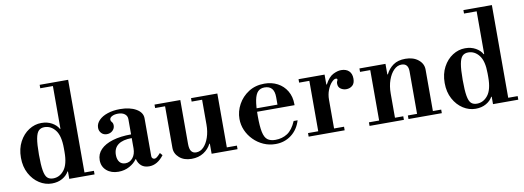

<svg xmlns="http://www.w3.org/2000/svg" viewBox="-60 -1112 4039 1481"><g transform="rotate(-10 1959.5 -371.0)"><path d="M249 12Q197 12 151 -17.5Q105 -47 76 -100.5Q47 -154 47 -225Q47 -296 75.5 -349.5Q104 -403 150 -432.5Q196 -462 248 -462Q295 -462 330.5 -442Q366 -422 382 -392H406L386 -240Q386 -337 351.5 -381.5Q317 -426 266 -426Q238 -426 221 -409.5Q204 -393 196 -349.5Q188 -306 188 -224Q188 -143 195.5 -99.5Q203 -56 220 -40.5Q237 -25 265 -25Q316 -25 351 -69.5Q386 -114 386 -210L406 -58H382Q366 -28 331 -8Q296 12 249 12ZM386 0V-28H584V0ZM386 -15V-738H510V-15ZM287 -727V-754H510V-727Z M770 12Q714 12 678 -19Q642 -50 642 -101Q642 -149 675.5 -183.5Q709 -218 770.5 -236.5Q832 -255 915 -255V-374Q915 -400 895.5 -415Q876 -430 843 -430Q815 -430 796 -420Q777 -410 777 -394Q777 -383 786 -374Q795 -365 795 -346Q795 -323 777 -306Q759 -289 732 -289Q706 -289 689.5 -306.5Q673 -324 673 -349Q673 -381 698 -407Q723 -433 766.5 -447.5Q810 -462 864 -462Q941 -462 990 -433.5Q1039 -405 1039 -359V-62Q1039 -52 1045.5 -45.5Q1052 -39 1061 -39Q1070 -39 1080.5 -47Q1091 -55 1109 -75L1126 -55Q1075 12 1011 12Q973 12 950 -7.5Q927 -27 919 -60H915Q896 -31 857 -9.5Q818 12 770 12ZM834 -43Q869 -43 892 -71.5Q915 -100 915 -146V-226Q845 -226 808.5 -199Q772 -172 772 -119Q772 -84 788 -63.5Q804 -43 834 -43Z M1343 12Q1284 12 1247.5 -20Q1211 -52 1211 -97V-435H1335V-106Q1335 -67 1348 -49Q1361 -31 1386 -31Q1419 -31 1444.5 -57Q1470 -83 1485.5 -128Q1501 -173 1501 -229L1521 -79H1497Q1477 -39 1437.5 -13.5Q1398 12 1343 12ZM1501 0V-28H1704V0ZM1133 -423V-450H1335V-423ZM1501 -16V-435H1625V-16ZM1419 -423V-450H1625V-423Z M2001 12Q1951 12 1907 -7.5Q1863 -27 1829.5 -61Q1796 -95 1777.5 -137.5Q1759 -180 1759 -227Q1759 -286 1788.5 -340Q1818 -394 1871 -428Q1924 -462 1995 -462Q2052 -462 2097.5 -438Q2143 -414 2169.5 -369.5Q2196 -325 2196 -266V-258H1859V-285H2067V-344Q2067 -433 1991 -433Q1959 -433 1939.5 -413.5Q1920 -394 1911 -348.5Q1902 -303 1902 -224Q1902 -143 1911.5 -98.5Q1921 -54 1943.5 -37Q1966 -20 2005 -20Q2058 -20 2099 -46.5Q2140 -73 2168 -139H2199Q2178 -69 2125 -28.5Q2072 12 2001 12Z M2261 0V-28H2341V-423H2261V-450H2465V-372H2469Q2498 -427 2533 -444.5Q2568 -462 2596 -462Q2635 -462 2657 -441Q2679 -420 2679 -381Q2679 -344 2659 -327Q2639 -310 2611 -310Q2587 -310 2567.5 -323.5Q2548 -337 2548 -364Q2548 -377 2552 -383.5Q2556 -390 2556 -395Q2556 -399 2554 -401.5Q2552 -404 2544 -404Q2530 -404 2511 -383.5Q2492 -363 2478.5 -328.5Q2465 -294 2465 -253V-28H2543V0Z M3115 -15V-361Q3115 -423 3062 -423Q3029 -423 3002 -396Q2975 -369 2958.5 -322.5Q2942 -276 2942 -217L2922 -367H2946Q2967 -410 3004 -436Q3041 -462 3099 -462Q3161 -462 3200 -430.5Q3239 -399 3239 -353V-15ZM2738 0V-28H3007V0ZM2818 -15V-434H2942V-15ZM3043 0V-28H3304V0ZM2738 -423V-450H2942V-423Z M3568 12Q3516 12 3470 -17.5Q3424 -47 3395 -100.5Q3366 -154 3366 -225Q3366 -296 3394.5 -349.5Q3423 -403 3469 -432.5Q3515 -462 3567 -462Q3614 -462 3649.5 -442Q3685 -422 3701 -392H3725L3705 -240Q3705 -337 3670.5 -381.5Q3636 -426 3585 -426Q3557 -426 3540 -409.5Q3523 -393 3515 -349.5Q3507 -306 3507 -224Q3507 -143 3514.5 -99.5Q3522 -56 3539 -40.5Q3556 -25 3584 -25Q3635 -25 3670 -69.5Q3705 -114 3705 -210L3725 -58H3701Q3685 -28 3650 -8Q3615 12 3568 12ZM3705 0V-28H3903V0ZM3705 -15V-738H3829V-15ZM3606 -727V-754H3829V-727Z"/></g></svg>

Font: Libre Bodoni Medium
Style: Regular
Weight: 500
Designer: Pablo Impallari, Rodrigo Fuenzalida
Foundry: Impallari Type
Version: Version 2.005;gftools[0.9.23]